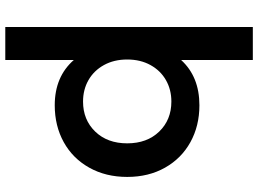

<svg xmlns="http://www.w3.org/2000/svg" viewBox="-145 -637 976 726"><g transform="rotate(90 343.0 -274.0)"><path d="M649 -267Q649 -186 614 -123.5Q579 -61 517.5 -27Q456 7 378 7Q270 7 207 -65V194H82V-742H207V-471Q270 -540 378 -540Q456 -540 517.5 -506Q579 -472 614 -410Q649 -348 649 -267ZM522 -267Q522 -342 477.5 -388Q433 -434 364 -434Q319 -434 283 -413.5Q247 -393 226 -355Q205 -317 205 -267Q205 -217 226 -179Q247 -141 283 -120.5Q319 -100 364 -100Q433 -100 477.5 -146Q522 -192 522 -267Z"/></g></svg>

Font: mBank SemiBold
Style: Regular
Weight: 600
Designer: Julieta Ulanovsky
Foundry: Julieta Ulanovsky
Version: Version 7.200